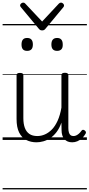

<svg xmlns="http://www.w3.org/2000/svg" viewBox="-20 -1073 686 1472"><path d="M260 18Q216 18 181 0Q146 -18 126.5 -57.5Q107 -97 107 -161V-496Q107 -505 113 -509.5Q119 -514 132 -514Q146 -514 152.5 -510Q159 -506 159 -496V-167Q159 -123 170.5 -92.5Q182 -62 205.5 -46Q229 -30 266 -30Q296 -30 324.5 -42.5Q353 -55 378 -80.5Q403 -106 422 -148Q441 -190 451 -248V-497Q451 -506 457.5 -510.5Q464 -515 478 -515Q491 -515 497.5 -510.5Q504 -506 504 -497V-92Q504 -72 508 -58Q512 -44 520.5 -37Q529 -30 543 -30Q554 -30 564 -34.5Q574 -39 584.5 -48Q595 -57 605 -71Q610 -78 616.5 -78Q623 -78 631 -72Q637 -67 638.5 -60.5Q640 -54 636 -48Q625 -28 608.5 -13Q592 2 573 10Q554 18 534 18Q514 18 499.5 12Q485 6 474 -6Q463 -18 457.5 -35.5Q452 -53 452 -76L451 -133Q436 -90 413.5 -60.5Q391 -31 365 -14Q339 3 312 10.5Q285 18 260 18ZM188 -683Q166 -683 155.5 -695Q145 -707 145 -732Q145 -757 155.5 -769.5Q166 -782 188 -782Q210 -782 221 -769.5Q232 -757 232 -732Q232 -707 221 -695Q210 -683 188 -683ZM418 -683Q396 -683 385 -695Q374 -707 374 -732Q374 -757 385 -769.5Q396 -782 418 -782Q439 -782 450 -769.5Q461 -757 461 -732Q462 -707 450.5 -695Q439 -683 418 -683ZM448 -1053Q455 -1053 463 -1046.5Q471 -1040 471 -1031Q471 -1028 470 -1025Q469 -1022 466 -1018L328 -852Q323 -846 317.5 -843Q312 -840 303 -840Q294 -840 288.5 -843Q283 -846 278 -852L140 -1018Q137 -1022 135.5 -1025Q134 -1028 134 -1031Q134 -1040 142 -1046.5Q150 -1053 158 -1053Q163 -1053 167 -1051Q171 -1049 174 -1045L303 -908L431 -1045Q435 -1049 439 -1051Q443 -1053 448 -1053ZM0 369H646V379H0ZM0 -20H646V0H0ZM0 -505H646V-500H0ZM0 -889H646V-879H0Z"/></svg>

Font: Playwrite HR Lijeva Guides
Style: Regular
Weight: 400
Designer: Veronika Burian, José Scaglione
Foundry: TypeTogether
Version: Version 1.003